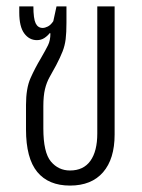

<svg xmlns="http://www.w3.org/2000/svg" viewBox="-20 -568 441 598"><path d="M198 10Q131 10 96 -32.5Q61 -75 61 -165V-241Q61 -293 75 -324.5Q89 -356 107 -386Q122 -412 129.5 -427Q137 -442 137 -464L135 -465Q128 -456 118 -449.5Q108 -443 95 -443Q71 -443 55.5 -464Q40 -485 40 -529V-548H84Q84 -510 91 -495.5Q98 -481 113 -481Q120 -481 129 -485.5Q138 -490 146 -502L156 -548H187V-497Q187 -466 184.5 -446Q182 -426 175 -408Q168 -390 155 -365Q144 -345 134.5 -328Q125 -311 120 -290Q115 -269 115 -237V-168Q115 -93 138.5 -65Q162 -37 198 -37Q240 -37 261.5 -67Q283 -97 283 -152V-548H337V-149Q337 -73 301 -31.5Q265 10 198 10Z"/></svg>

Font: Noto Sans Thai ExtCond Light
Style: Regular
Weight: 300
Width: 2
Designer: Monotype Design Team
Foundry: Monotype Imaging Inc.
Version: Version 2.002; ttfautohint (v1.8.4.7-5d5b)